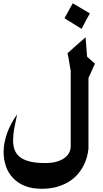

<svg xmlns="http://www.w3.org/2000/svg" viewBox="-20 -980 630 1169"><path d="M527.3 -898.4Q515.6 -878.4 504.6 -857.9Q493.7 -837.4 483.4 -816.9L477.1 -804.2Q462.4 -812.5 449 -821.3Q435.5 -830.1 421.9 -838.4Q409.7 -845.7 397 -853.5Q384.3 -861.3 372.6 -869.1Q385.3 -891.6 397.7 -914.6Q410.2 -937.5 422.9 -960ZM558.1 -592.3 518.6 -505.4V-74.7Q516.1 -47.9 507.8 -19.3Q499.5 9.3 484.4 36.4Q469.2 63.5 446.8 87.6Q424.3 111.8 393.3 129.9Q362.3 147.9 322.8 158.7Q283.2 169.4 233.4 169.4Q174.8 169.4 131.3 151.9Q87.9 134.3 59.1 103.8Q30.3 73.2 16.1 32.5Q2 -8.3 2 -54.2Q2 -109.4 23.2 -168.9Q44.4 -228.5 84 -283.2L83.5 -279.8Q74.2 -239.3 67.1 -200.7Q60.1 -162.1 59.6 -126.5Q59.6 -95.2 68.4 -69.6Q77.1 -43.9 99.1 -25.6Q121.1 -7.3 158.7 2.7Q196.3 12.7 254.4 12.7Q296.9 12.7 326.7 3.7Q356.4 -5.4 375 -19.8Q393.6 -34.2 402.1 -52.2Q410.6 -70.3 410.6 -88.4V-548.8Q408.2 -560.5 406.2 -573.5Q404.3 -586.4 401.9 -599.1Q399.4 -613.3 397 -627.7Q394.5 -642.1 391.1 -655.8Q417.5 -679.2 445.8 -704.8Q474.1 -730.5 501 -752.9L510.3 -634.8Z"/></svg>

Font: XB Khoramshahr
Style: Bold
Weight: 700
Designer: Behnam
Foundry: Irmug
Version: Version 8.005 2009